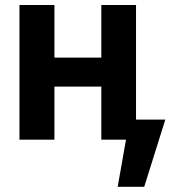

<svg xmlns="http://www.w3.org/2000/svg" viewBox="-20 -550 698 756"><path d="M194.3 -323.2H378.9V-530.3H515.6V-79.1H630.9L547.9 185.5H443.4L476.1 0H378.9V-209H194.3V0H56.6V-530.3H194.3Z"/></svg>

Font: Pretendard JP
Style: Bold
Weight: 700
Designer: Base glyphs from Inter by Rasmus Andersson; Hangeul glyphs from Noto Sans CJK(Source Han Sans) by Jang Soo-young and Kan
Foundry: Kil Hyung-jin
Version: Version 1.309